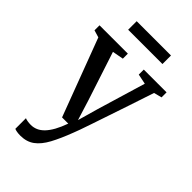

<svg xmlns="http://www.w3.org/2000/svg" viewBox="-288 -801 1138 1138"><g transform="rotate(45 281.0 -232.0)"><path d="M129.5 251.5Q113.5 251.5 100.5 249.2Q87.5 247 80.5 243.5V154.5Q87 158 100.8 160.2Q114.5 162.5 129 162.5Q151.5 162.5 172.2 153.5Q193 144.5 211.8 125Q230.5 105.5 247.8 74.5Q265 43.5 280.5 0H228.5L45 -487.5L-0.5 -501V-543H237V-501L167 -488L267 -182.5L306.5 -55.5L342.5 -182.5L434 -488L370.5 -501V-543H561.5V-501L511.5 -488Q484.5 -405 460 -332.8Q435.5 -260.5 415.5 -201Q395.5 -141.5 380.2 -96.5Q365 -51.5 354.8 -23Q344.5 5.5 340.5 15Q311 93 282.5 145.8Q254 198.5 218 225Q182 251.5 129.5 251.5ZM425.5 -716V-644.5H138V-716Z"/></g></svg>

Font: Merriweather 48pt Medium
Style: Regular
Weight: 500
Version: Version 2.100